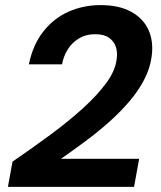

<svg xmlns="http://www.w3.org/2000/svg" viewBox="-20 -732 632 752"><path d="M11 0 29 -99Q108 -153 179 -205.5Q250 -258 306 -309Q362 -360 397 -408Q432 -456 437 -501Q441 -527 433.5 -549Q426 -571 406.5 -584.5Q387 -598 352 -598Q317 -598 290 -582Q263 -566 246 -539.5Q229 -513 223 -480H93Q109 -557 150 -609Q191 -661 249 -686.5Q307 -712 374 -712Q446 -712 493.5 -686Q541 -660 561.5 -615Q582 -570 574 -511Q568 -465 545 -420.5Q522 -376 486 -334Q450 -292 406 -253Q362 -214 314 -178.5Q266 -143 219 -110H525L505 0Z"/></svg>

Font: DM Sans 11pt
Style: Bold Italic
Weight: 700
Italic angle: -10°
Version: Version 4.004;gftools[0.9.30]